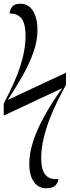

<svg xmlns="http://www.w3.org/2000/svg" viewBox="-23 -780 374 1030"><path d="M225 230Q182 230 158 194.5Q134 159 134 100Q134 47 151.5 -10.5Q169 -68 197 -123Q225 -178 255.5 -225.5Q286 -273 311 -307L-3 -160V-225Q58 -338 86 -425Q114 -512 114 -587Q114 -656 91 -682.5Q68 -709 29 -707Q29 -728 42.5 -744Q56 -760 86 -760Q130 -760 154 -721.5Q178 -683 178 -620Q178 -560 156 -498.5Q134 -437 98 -373.5Q62 -310 19 -244L331 -390V-325Q311 -289 288 -243Q265 -197 244.5 -144.5Q224 -92 211 -37.5Q198 17 198 70Q198 191 290 180Q289 199 274.5 214.5Q260 230 225 230Z"/></svg>

Font: Noto Serif Display ExtraCondensed
Style: Regular
Weight: 400
Width: 2
Designer: Monotype Design Team
Foundry: Monotype Imaging Inc.
Version: Version 2.009